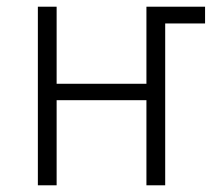

<svg xmlns="http://www.w3.org/2000/svg" viewBox="-20 -553 640 573"><path d="M149 0V-254H417V0H473V-483H592V-533H417V-303H149V-533H93V0Z"/></svg>

Font: Noto Sans Mono UI Light
Style: Regular
Weight: 300
Designer: Monotype Design team
Foundry: Monotype Imaging Inc.
Version: 1.000